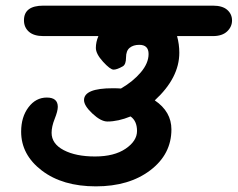

<svg xmlns="http://www.w3.org/2000/svg" viewBox="-20 -682 843 681"><path d="M134 -662H735Q769 -662 786 -647Q803 -632 803 -609.5Q803 -587 785.5 -570.5Q768 -554 735 -554H608Q616 -525 616 -495Q616 -406 529 -326Q588 -286 588 -223Q588 -135 513 -78Q438 -21 320 -21Q202 -21 128.5 -77Q55 -133 55 -215Q55 -267 81 -301.5Q107 -336 146 -336Q185 -336 185 -303Q185 -288 174 -260.5Q163 -233 163 -211Q163 -172 206 -149.5Q249 -127 317 -127Q385 -127 425.5 -154.5Q466 -182 466 -217.5Q466 -253 443 -269Q399 -251 361 -251Q338 -251 308 -279Q278 -307 278 -327Q278 -369 380 -369Q399 -369 409 -368Q452 -393 479.5 -425.5Q507 -458 507 -490.5Q507 -523 474 -523Q453 -523 440 -512.5Q427 -502 427 -478Q427 -454 416 -447Q395 -435 383 -435Q371 -435 345.5 -463Q320 -491 320 -512Q320 -533 329 -554H134Q100 -554 82.5 -569.5Q65 -585 65 -610Q65 -662 134 -662Z"/></svg>

Font: Kalam
Style: Bold
Weight: 700
Version: Version 2.001;PS 1.0;hotconv 1.0.79;makeotf.lib2.5.61930; tt